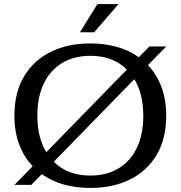

<svg xmlns="http://www.w3.org/2000/svg" viewBox="-20 -911 890 946"><path d="M374 -752 460 -891H564L444 -752ZM51 0 141 -92Q98 -137 74.5 -199.5Q51 -262 51 -341Q51 -455 98.5 -534.5Q146 -614 230 -655.5Q314 -697 425 -697Q568 -697 664 -629L716 -682H799L709 -590Q752 -545 775.5 -482.5Q799 -420 799 -341Q799 -227 751.5 -147.5Q704 -68 620 -26.5Q536 15 425 15Q282 15 186 -53L134 0ZM164 -341Q164 -234 208 -161L605 -568Q537 -636 425 -636Q346 -636 287 -601Q228 -566 196 -500Q164 -434 164 -341ZM425 -46Q505 -46 563.5 -81Q622 -116 654 -182Q686 -248 686 -341Q686 -448 642 -521L245 -114Q313 -46 425 -46Z"/></svg>

Font: Montagu Slab 16pt
Style: Regular
Weight: 400
Designer: Florian Karsten
Foundry: Florian Karsten
Version: Version 1.000; ttfautohint (v1.8.3)